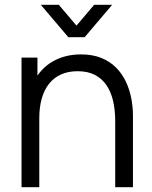

<svg xmlns="http://www.w3.org/2000/svg" viewBox="-20 -780 634 800"><path d="M150 -760H225L298.7 -673.3L372.3 -760H447.3L332.7 -625H264.7ZM460 0V-275.7Q460 -320.5 451.5 -358.2Q443 -396 424.2 -424.2Q405.3 -452.3 375.6 -467.8Q345.8 -483.3 303.3 -483.3Q264.5 -483.3 234.7 -470Q204.8 -456.7 184.7 -431.4Q164.5 -406.2 154.1 -370Q143.7 -333.8 143.7 -288L91.7 -299.7Q91.7 -382.7 120.7 -439.2Q149.7 -495.7 200.6 -524.5Q251.5 -553.3 317.7 -553.3Q366.2 -553.3 402.3 -538.5Q438.5 -523.7 463.8 -498.2Q489 -472.7 504.5 -439.8Q520 -406.8 527 -370.2Q534 -333.5 534 -297V0ZM69.7 0V-540H136V-407H143.7V0Z"/></svg>

Font: Manrope ExtraLight
Style: Regular
Weight: 200
Designer: Mikhail Sharanda
Foundry: Mikhail Sharanda
Version: Version 4.505